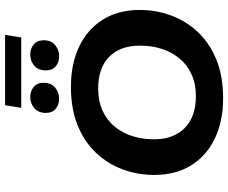

<svg xmlns="http://www.w3.org/2000/svg" viewBox="-92 -804 905 762"><g transform="rotate(-90 361.0 -422.5)"><path d="M352.2 10Q261.4 10 192.7 -23Q123.9 -56 86 -117.4Q48.2 -178.7 48.2 -263Q48.2 -328.2 70 -387.9Q91.9 -447.5 135.7 -494.1Q179.5 -540.7 245 -567.4Q310.6 -594 397.8 -594Q489.7 -594 558.3 -561Q627 -528 665 -466.8Q703 -405.5 703 -321Q703 -255.8 680.9 -196.1Q658.9 -136.5 615 -89.9Q571.1 -43.3 505.4 -16.6Q439.8 10 352.2 10ZM360.5 -98.1Q410.2 -98.1 447.7 -115.4Q485.2 -132.7 510.5 -163.2Q535.8 -193.7 548.6 -233.6Q561.4 -273.6 561.4 -319.9Q561.4 -398.9 516.9 -442.4Q472.3 -485.9 391.1 -485.9Q341.4 -485.9 303.5 -468.6Q265.6 -451.3 240.3 -420.8Q215.1 -390.3 202.4 -350.4Q189.7 -310.4 189.7 -264.1Q189.7 -185.9 235 -142Q280.3 -98.1 360.5 -98.1ZM350.7 -640.8Q327.1 -640.8 310.8 -654.4Q294.4 -668.1 294.4 -693.5Q294.4 -723.6 313.5 -739.6Q332.6 -755.5 357.7 -755.5Q380.6 -755.5 397.3 -741.8Q414 -728.1 414 -702.5Q414 -672.6 394.9 -656.7Q375.8 -640.8 350.7 -640.8ZM519.4 -640.8Q495.8 -640.8 479.5 -654.1Q463.2 -667.4 463.2 -692.7Q463.2 -724.4 482.2 -739.9Q501.3 -755.5 526.4 -755.5Q549.3 -755.5 566 -741.8Q582.7 -728.1 582.7 -701.8Q582.7 -671.9 563.2 -656.3Q543.8 -640.8 519.4 -640.8ZM314.6 -791.2 324.9 -855.3H604.1L593.8 -791.2Z"/></g></svg>

Font: Rokkitt SemiBold
Style: Italic
Weight: 600
Italic angle: -9°
Designer: Vernon Adams
Foundry: Vernon Adams
Version: Version 3.103